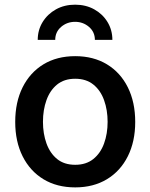

<svg xmlns="http://www.w3.org/2000/svg" viewBox="-20 -794 646 825"><path d="M303.2 11.2Q224.6 11.2 166.7 -23.9Q108.9 -59.1 77.1 -122.6Q45.4 -186 45.4 -270Q45.4 -355 77.1 -418.7Q108.9 -482.4 166.7 -517.6Q224.6 -552.7 303.2 -552.7Q381.3 -552.7 439.5 -517.6Q497.6 -482.4 529.3 -418.7Q561 -355 561 -270Q561 -186 529.3 -122.6Q497.6 -59.1 439.5 -23.9Q381.3 11.2 303.2 11.2ZM303.2 -85.9Q350.1 -85.9 381.1 -110.8Q412.1 -135.7 427.2 -177.7Q442.4 -219.7 442.4 -270.5Q442.4 -321.3 427.2 -363.5Q412.1 -405.8 381.1 -430.7Q350.1 -455.6 303.2 -455.6Q255.9 -455.6 225.3 -430.7Q194.8 -405.8 179.7 -363.8Q164.6 -321.8 164.6 -270.5Q164.6 -219.7 179.7 -177.7Q194.8 -135.7 225.3 -110.8Q255.9 -85.9 303.2 -85.9ZM302.7 -773.9Q348.6 -773.9 384.8 -753.9Q420.9 -733.9 441.9 -699.5Q462.9 -665 462.9 -622.6H387.7Q387.7 -656.7 362.3 -678.5Q336.9 -700.2 302.7 -700.2Q268.1 -700.2 242.7 -678.5Q217.3 -656.7 217.3 -622.6H142.1Q142.1 -665 163.3 -699.5Q184.6 -733.9 220.7 -753.9Q256.8 -773.9 302.7 -773.9Z"/></svg>

Font: Inter Cardless
Style: Medium
Weight: 500
Designer: Rasmus Andersson
Foundry: rsms
Version: Version 4.001;git-9221beed3